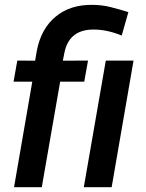

<svg xmlns="http://www.w3.org/2000/svg" viewBox="-20 -781 609 801"><path d="M38.6 0 114.7 -440.4H36.6L52.2 -528.3L126.5 -527.8L133.3 -567.4Q150.4 -660.2 211.9 -711.4Q273.4 -762.7 368.7 -760.7Q406.7 -760.3 443.1 -751Q479.5 -741.7 515.6 -730.5L487.8 -632.8Q426.3 -657.7 371.6 -657.7Q268.1 -658.7 248.5 -560.1L242.2 -527.8L347.2 -528.3L331.5 -440.4H231L154.3 0ZM445.8 0H329.6L421.4 -528.3H537.1Z"/></svg>

Font: Roboto Medium
Style: Italic
Weight: 500
Italic angle: -12°
Designer: Google
Version: Version 2.134; 2016